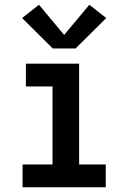

<svg xmlns="http://www.w3.org/2000/svg" viewBox="-20 -788 540 808"><path d="M75 0V-96H201V-424H89V-520H313V-96H425V0ZM202 -584 73 -712 144 -768 250 -641 356 -768 427 -712 298 -584Z"/></svg>

Font: Iosevka SS08 Regular
Style: Bold
Weight: 700
Monospace: yes
Designer: Belleve Invis
Foundry: Belleve Invis
Version: Version 16.3.4; ttfautohint (v1.8.4)